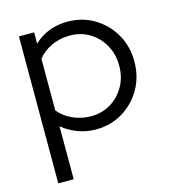

<svg xmlns="http://www.w3.org/2000/svg" viewBox="-107 -598 803 890"><g transform="rotate(-15 295.0 -152.5)"><path d="M63 204V-501H136V-447Q201 -509 298 -509Q369 -509 426 -474.5Q483 -440 516.5 -382Q550 -324 550 -251Q550 -178 516.5 -119.5Q483 -61 426 -26.5Q369 8 297 8Q253 8 212 -7Q171 -22 137 -50V204ZM291 -57Q344 -57 386 -82.5Q428 -108 452.5 -151.5Q477 -195 477 -250Q477 -305 452.5 -349Q428 -393 386 -418.5Q344 -444 291 -444Q244 -444 203.5 -425.5Q163 -407 137 -374V-126Q163 -94 204 -75.5Q245 -57 291 -57Z"/></g></svg>

Font: Red Hat Display VF
Style: Regular
Weight: 300
Designer: Pentagram, MCKL
Foundry: Pentagram, MCKL
Version: Version 1.023